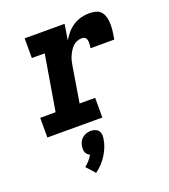

<svg xmlns="http://www.w3.org/2000/svg" viewBox="-144 -642 889 1008"><g transform="rotate(-20 300.0 -138.0)"><path d="M42 0V-110H128L180 -420H108V-530H331L317 -442Q329 -463 345 -481.5Q361 -500 381.5 -513Q402 -526 424.5 -532Q447 -538 470 -538Q490 -538 508.5 -533Q527 -528 538 -513.5Q549 -499 553 -480Q557 -461 557 -441.5Q557 -422 554 -402.5Q551 -383 548 -363H415Q416 -370 417 -377Q418 -384 418 -391.5Q418 -399 417 -405.5Q416 -412 412.5 -417.5Q409 -423 402.5 -425.5Q396 -428 389 -428Q375 -428 361.5 -422.5Q348 -417 338 -406.5Q328 -396 320.5 -383.5Q313 -371 307.5 -358Q302 -345 299 -331.5Q296 -318 294 -305L262 -110H349V0ZM219 262 176 214Q190 203 201.5 189.5Q213 176 222 161Q222 161 222 161Q222 161 222 161Q214 158 208.5 152.5Q203 147 199.5 139.5Q196 132 196 123Q196 114 197 105Q199 93 204.5 81.5Q210 70 220 61.5Q230 53 242.5 49Q255 45 267 45Q279 45 290.5 49Q302 53 309 61.5Q316 70 317.5 81.5Q319 93 317 105Q314 128 305.5 150Q297 172 284.5 192Q272 212 255.5 230Q239 248 219 262Z"/></g></svg>

Font: Iosevka Slab XBdExObl
Style: Regular
Weight: 800
Width: 7
Italic angle: -9°
Monospace: yes
Designer: Belleve Invis
Foundry: Belleve Invis
Version: Version 11.1.0; ttfautohint (v1.8.3)